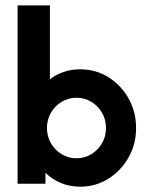

<svg xmlns="http://www.w3.org/2000/svg" viewBox="-20 -687 554 718"><path d="M279.9 11.1Q240.3 11.1 207.3 -2.8Q174.3 -16.7 150 -41V0H45.8V-666.7H166.7V-390.3Q189.6 -408.3 218.1 -418.1Q246.5 -427.8 279.9 -427.8Q338.2 -427.8 385.4 -398.3Q432.6 -368.8 460.8 -318.8Q488.9 -268.8 488.9 -208.3Q488.9 -147.9 460.8 -98.3Q432.6 -48.6 385.4 -18.8Q338.2 11.1 279.9 11.1ZM266 -95.1Q296.5 -95.1 321.5 -110.4Q346.5 -125.7 361.5 -151.4Q376.4 -177.1 376.4 -208.3Q376.4 -239.6 361.5 -265.3Q346.5 -291 321.5 -306.2Q296.5 -321.5 266 -321.5Q235.4 -321.5 210.4 -306.2Q185.4 -291 170.5 -265.3Q155.6 -239.6 155.6 -208.3Q155.6 -177.1 170.5 -151.4Q185.4 -125.7 210.4 -110.4Q235.4 -95.1 266 -95.1Z"/></svg>

Font: co2trust
Style: Bold
Weight: 700
Designer: Kristian Moeller
Foundry: Dicotype
Version: Version 1.000